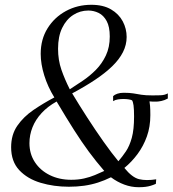

<svg xmlns="http://www.w3.org/2000/svg" viewBox="-20 -772 722 802"><path d="M267.5 8Q204.5 8 149.5 -8.5Q94.5 -25 60.5 -61.2Q26.5 -97.5 26.5 -157Q26.5 -209.5 52.5 -247Q78.5 -284.5 120 -312.8Q161.5 -341 207 -365Q179.5 -409.5 164.8 -457.2Q150 -505 150 -547Q150 -608 178.8 -654Q207.5 -700 255.5 -726Q303.5 -752 361.5 -752Q411 -752 443.8 -732.8Q476.5 -713.5 492.8 -682.8Q509 -652 509 -617.5Q509 -584.5 493.5 -554Q478 -523.5 448.5 -495Q419 -466.5 377 -438.5Q335 -410.5 281.5 -382Q309 -336 343.5 -282.5Q378 -229 412.5 -180.2Q447 -131.5 474.5 -98.5Q491 -117.5 506 -139.8Q521 -162 530.5 -196.2Q540 -230.5 540 -285.5Q540 -316 537.8 -331.8Q535.5 -347.5 531.5 -353Q526.5 -355.5 516.8 -357Q507 -358.5 495.5 -358.5Q485 -358.5 473 -356.8Q461 -355 452.5 -349.5V-370.5Q458.5 -376.5 470 -380.5Q481.5 -384.5 496.5 -384.5Q521.5 -384.5 537.5 -381.8Q553.5 -379 571 -376.2Q588.5 -373.5 617 -373.5Q629 -373.5 648.8 -374Q668.5 -374.5 681 -382V-360.5Q667.5 -353 654 -350.2Q640.5 -347.5 633.5 -347.5Q626.5 -347.5 619 -347.5Q611.5 -347.5 604.5 -348.5Q605.5 -343.5 606.8 -329.5Q608 -315.5 608 -291Q608 -242.5 593.5 -202Q579 -161.5 554.5 -128.5Q530 -95.5 499.5 -70.5Q532 -30.5 561.2 -23.5Q590.5 -16.5 632.5 -23L631 -4Q619.5 1 609.2 4Q599 7 587.2 8.5Q575.5 10 559 10Q528.5 10 499 -1Q469.5 -12 443.5 -31.5Q417.5 -18.5 389.5 -9.5Q361.5 -0.5 331.2 3.8Q301 8 267.5 8ZM277.5 -21Q306.5 -21 331 -26.5Q355.5 -32 376.5 -40.8Q397.5 -49.5 415.5 -58Q380.5 -98.5 351 -138.5Q321.5 -178.5 289.8 -228.2Q258 -278 216.5 -348Q179.5 -327.5 154 -300Q128.5 -272.5 115.8 -240.5Q103 -208.5 103 -174Q103 -129 125.8 -94.5Q148.5 -60 188 -40.5Q227.5 -21 277.5 -21ZM271.5 -399Q297 -415.5 326 -435Q355 -454.5 380.5 -480.2Q406 -506 422.2 -540.2Q438.5 -574.5 438.5 -619.5Q438.5 -660.5 425.5 -684.2Q412.5 -708 392 -718Q371.5 -728 349 -728Q314.5 -728 285.8 -709.5Q257 -691 239.8 -655.5Q222.5 -620 222.5 -568.5Q222.5 -521 236.5 -480.8Q250.5 -440.5 271.5 -399Z"/></svg>

Font: Merriweather 144pt Light
Style: Italic
Weight: 300
Italic angle: -7.8°
Version: Version 2.101